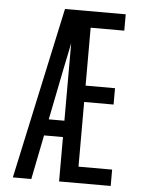

<svg xmlns="http://www.w3.org/2000/svg" viewBox="-53 -777 605 819"><g transform="rotate(5 250.0 -367.5)"><path d="M33 0 192 -735H452V-665H308V-417H434V-347H308V-70H452V0H231V-190H150L112 0ZM164 -260H231V-592Q226 -566 220.5 -540.5Q215 -515 210 -490Z"/></g></svg>

Font: Iosevka SS18
Style: Regular
Weight: 400
Monospace: yes
Designer: Belleve Invis
Foundry: Belleve Invis
Version: Version 25.1.1; ttfautohint (v1.8.4)